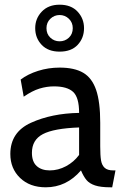

<svg xmlns="http://www.w3.org/2000/svg" viewBox="-20 -788 520 818"><path d="M24 -132Q24 -225 112 -265Q200 -305 317 -307Q317 -373 291.5 -396.5Q266 -420 210 -420Q179 -420 148 -410.5Q117 -401 81 -376L68 -449Q98 -472 142 -486Q186 -500 234 -500Q297 -500 334.5 -478Q372 -456 389.5 -405Q407 -354 407 -265V-165Q407 -125 410.5 -104.5Q414 -84 426 -73Q438 -62 463 -62H472L458 10H451Q409 10 385 2Q361 -6 348.5 -21Q336 -36 325 -62Q263 10 175 10Q107 10 65.5 -30Q24 -70 24 -132ZM317 -128V-245Q209 -241 162.5 -216.5Q116 -192 116 -137Q116 -99 136.5 -80.5Q157 -62 192 -62Q228 -62 261.5 -80Q295 -98 317 -128ZM130 -668Q130 -709 158 -738.5Q186 -768 234 -768Q283 -768 310.5 -738.5Q338 -709 338 -668Q338 -626 311 -597Q284 -568 234 -568Q185 -568 157.5 -597Q130 -626 130 -668ZM290 -668Q290 -692 273.5 -708Q257 -724 234 -724Q211 -724 194.5 -708Q178 -692 178 -668Q178 -643 194.5 -627.5Q211 -612 234 -612Q257 -612 273.5 -627.5Q290 -643 290 -668Z"/></svg>

Font: Cabin
Style: Regular
Weight: 400
Designer: Pablo Impallari
Foundry: Pablo Impallari. http://www.impallari.com Igino Marini. http://www.ikern.com
Version: Version 2.001